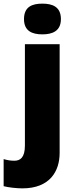

<svg xmlns="http://www.w3.org/2000/svg" viewBox="-71 -796 415 1056"><path d="M61 -691C61 -625 106 -607 162 -607C217 -607 264 -625 264 -691C264 -759 217 -776 162 -776C106 -776 61 -759 61 -691ZM52 240C204 240 257 145 257 45V-553H66V5C66 72 39 88 8 88C-14 88 -30 85 -51 79V228C-25 235 21 240 52 240Z"/></svg>

Font: Noto Sans Sinhala UI Black
Style: Regular
Weight: 900
Designer: Jelle Bosma - Monotype Design Team
Foundry: Monotype Imaging Inc.
Version: Version 2.006